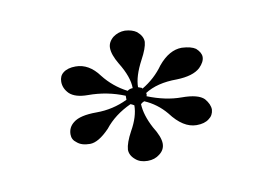

<svg xmlns="http://www.w3.org/2000/svg" viewBox="-44 -808 588 414"><g transform="rotate(-10 250.0 -601.5)"><path d="M272.5 -601.6Q272.5 -599.6 271.5 -596.7Q310.5 -581.1 345.7 -581.1Q381.8 -581.1 394.5 -568.4Q405.3 -555.7 405.3 -543.9Q404.3 -531.2 394.5 -524.4Q384.8 -516.6 367.2 -516.6Q337.9 -516.6 311.5 -551.8Q292 -575.2 264.6 -586.9Q259.8 -585 256.8 -582Q257.8 -557.6 273.4 -528.3Q288.1 -504.9 288.1 -490.2Q288.1 -476.6 276.4 -467.8Q265.6 -459 250 -459Q233.4 -459 223.6 -467.8Q211.9 -477.5 211.9 -490.2Q212.9 -504.9 225.6 -528.3Q242.2 -557.6 242.2 -582Q237.3 -585 234.4 -585.9Q198.2 -569.3 176.8 -542Q152.3 -516.6 133.8 -516.6Q115.2 -516.6 105.5 -525.4Q95.7 -532.2 95.7 -543.9Q95.7 -559.6 108.4 -569.3Q123 -581.1 159.2 -581.1Q195.3 -581.1 227.5 -596.7V-605.5Q189.5 -621.1 147.5 -621.1Q120.1 -621.1 107.4 -632.8Q95.7 -644.5 95.7 -659.2Q95.7 -671.9 104.5 -678.7Q114.3 -686.5 131.8 -686.5Q161.1 -686.5 182.6 -657.2Q203.1 -630.9 233.4 -615.2Q238.3 -619.1 245.1 -619.1Q245.1 -643.6 224.6 -676.8Q211.9 -698.2 211.9 -712.9Q211.9 -725.6 223.6 -735.4Q235.4 -744.1 250 -744.1Q265.6 -743.2 275.4 -736.3Q288.1 -725.6 288.1 -712.9Q287.1 -699.2 274.4 -675.8Q256.8 -642.6 256.8 -619.1Q261.7 -617.2 264.6 -616.2Q265.6 -615.2 265.6 -614.3Q293.9 -630.9 312.5 -657.2Q336.9 -686.5 364.3 -686.5Q384.8 -685.5 394.5 -678.7Q405.3 -668.9 405.3 -659.2Q405.3 -648.4 393.6 -636.7Q377.9 -622.1 341.8 -621.1Q298.8 -621.1 271.5 -603.5Q272.5 -602.5 272.5 -601.6Z"/></g></svg>

Font: BabelStone Sani Yi
Style: Regular
Weight: 400
Designer: Andrew West
Foundry: BabelStone
Version: Version 1.00 November 22, 2015, initial release